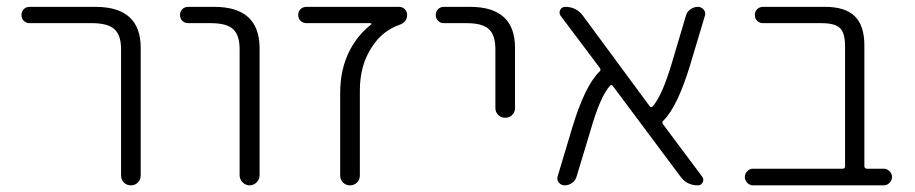

<svg xmlns="http://www.w3.org/2000/svg" viewBox="-20 -565 2684 563"><path d="M66.4 -497.1Q56.6 -497.1 49.8 -503.9Q43 -510.7 43 -521Q43 -531.2 49.8 -538.1Q56.6 -544.9 66.4 -544.9H259.8Q392.6 -544.9 392.6 -424.8V-50.8Q392.6 -38.1 384.3 -29.8Q376 -21.5 363.8 -21.5Q351.6 -21.5 343.3 -29.8Q335 -38.1 335 -50.8V-420.9Q335 -461.9 315.4 -479.5Q295.9 -497.1 250 -497.1Z M532.2 -497.1Q521.5 -497.1 514.6 -503.9Q507.8 -510.7 507.8 -521Q507.8 -531.2 514.6 -538.1Q521.5 -544.9 532.2 -544.9H608.4Q740.2 -544.9 741.2 -424.8V-50.8Q741.2 -39.1 732.4 -30.3Q723.6 -21.5 711.9 -21.5Q700.2 -21.5 691.4 -30.3Q682.6 -39.1 682.6 -50.8V-420.9Q682.6 -461.9 663.6 -479.5Q644.5 -497.1 598.6 -497.1Z M1068.4 -493.2Q1069.3 -494.1 1068.8 -495.6Q1068.4 -497.1 1066.4 -497.1H878.9Q868.2 -497.1 861.3 -503.9Q854.5 -510.7 854.5 -521Q854.5 -531.2 861.3 -538.1Q868.2 -544.9 878.9 -544.9H1150.4Q1160.2 -544.9 1167 -538.1Q1173.8 -531.2 1173.8 -521.5Q1173.8 -500 1151.4 -492.2Q1101.6 -474.6 1072.3 -429.7Q1035.2 -376 1035.2 -299.8V-50.8Q1035.2 -38.1 1026.9 -29.8Q1018.6 -21.5 1006.3 -21.5Q994.1 -21.5 985.8 -29.8Q977.5 -38.1 977.5 -50.8V-292Q977.5 -363.3 1005.9 -418Q1030.3 -463.9 1068.4 -493.2Z M1281.2 -497.1Q1271.5 -497.1 1264.6 -503.9Q1257.8 -510.7 1257.8 -521Q1257.8 -531.2 1264.6 -538.1Q1271.5 -544.9 1281.2 -544.9H1358.4Q1490.2 -544.9 1490.2 -424.8V-248Q1490.2 -236.3 1481.9 -228Q1473.6 -219.7 1461.4 -219.7Q1449.2 -219.7 1440.9 -228Q1432.6 -236.3 1432.6 -248V-420.9Q1432.6 -461.9 1413.6 -479.5Q1394.5 -497.1 1348.6 -497.1Z M2039.1 -46.9Q2044.9 -39.1 2040.5 -30.3Q2036.1 -21.5 2026.4 -21.5Q1994.1 -21.5 1975.6 -46.9L1777.3 -312.5Q1773.4 -318.4 1768.6 -313.5Q1740.2 -282.2 1711.9 -183.6L1670.9 -47.9Q1668 -36.1 1657.7 -28.8Q1647.5 -21.5 1635.7 -21.5Q1625 -21.5 1618.2 -30.3Q1614.3 -35.2 1614.3 -42Q1614.3 -44.9 1615.2 -47.9L1658.2 -191.4Q1695.3 -313.5 1737.3 -354.5Q1743.2 -359.4 1739.3 -365.2L1624 -518.6Q1618.2 -526.4 1622.6 -535.6Q1627 -544.9 1637.7 -544.9Q1669.9 -544.9 1689.5 -518.6L1884.8 -253.9Q1888.7 -248 1893.6 -252.9Q1921.9 -284.2 1951.2 -383.8L1991.2 -518.6Q1994.1 -530.3 2004.4 -537.6Q2014.6 -544.9 2026.4 -544.9Q2037.1 -544.9 2043.9 -536.1Q2047.9 -531.2 2047.9 -524.4Q2047.9 -521.5 2046.9 -518.6L2003.9 -375Q1966.8 -252.9 1925.8 -211.9Q1919.9 -207 1923.8 -201.2Z M2458 -428.7Q2458 -467.8 2443.4 -482.4Q2428.7 -497.1 2388.7 -497.1H2217.8Q2207 -497.1 2200.2 -503.9Q2193.4 -510.7 2193.4 -521Q2193.4 -531.2 2200.2 -538.1Q2207 -544.9 2217.8 -544.9H2399.4Q2458 -544.9 2486.3 -517.6Q2514.6 -490.2 2514.6 -431.6V-78.1Q2514.6 -70.3 2522.5 -70.3H2571.3Q2581.1 -70.3 2588.4 -63Q2595.7 -55.7 2595.7 -45.9Q2595.7 -36.1 2588.4 -28.8Q2581.1 -21.5 2571.3 -21.5H2188.5Q2178.7 -21.5 2171.4 -28.8Q2164.1 -36.1 2164.1 -45.9Q2164.1 -55.7 2171.4 -63Q2178.7 -70.3 2188.5 -70.3H2450.2Q2458 -70.3 2458 -78.1Z"/></svg>

Font: Gen Jyuu Gothic Light
Style: Regular
Weight: 200
Designer: [Source Han Sans]
Ryoko NISHIZUKA  (kana & ideographs); Paul D. Hunt (Latin, Greek & Cyrillic); Wenlong ZHANG  (bopomofo
Version: Version 1.002.20150607